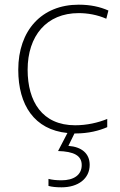

<svg xmlns="http://www.w3.org/2000/svg" viewBox="-20 -560 514 820"><path d="M302 10C358 10 404 -2 438 -17V-52C399 -36 351 -25 301 -25C160 -25 98 -127 98 -262C98 -407 179 -504 316 -504C354 -504 395 -497 434 -480L443 -515C407 -531 366 -540 316 -540C158 -540 58 -430 58 -262C58 -111 127 -6 268 8L228 85C295 87 329 104 329 145C329 188 294 210 243 210C220 210 203 208 187 204V234C201 238 219 240 243 240C314 240 363 203 363 144C363 95 328 67 272 63L298 10C299 10 301 10 302 10Z"/></svg>

Font: Noto Sans Ethiopic ExtraLight
Style: Regular
Weight: 200
Designer: Monotype Design Team
Foundry: Monotype Imaging Inc.
Version: Version 2.102